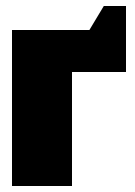

<svg xmlns="http://www.w3.org/2000/svg" viewBox="-20 -620 450 640"><path d="M20 -520V0H220V-380H400V-600H326L278 -520Z"/></svg>

Font: MikodacsPCS
Style: Regular
Weight: 900
Designer: gluk (gluksza@wp.pl)
Foundry: gluk (gluksza@wp.pl)
Version: Version 0.27